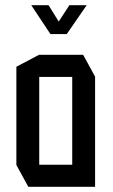

<svg xmlns="http://www.w3.org/2000/svg" viewBox="-20 -719 435 739"><path d="M89 0 43 -84V-462L130 -508H300L346 -424V0ZM131 -423V-85H258V-423ZM174 -588 101 -698V-699H167L206 -636L247 -699H313V-698L237 -588Z"/></svg>

Font: Foldit Thin
Style: Regular
Weight: 400
Version: Version 1.003